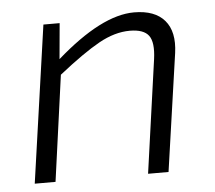

<svg xmlns="http://www.w3.org/2000/svg" viewBox="-42 -543 660 589"><g transform="rotate(-5 288.0 -248.5)"><path d="M161 -484 151 -374Q291 -497 391 -497Q455 -497 485 -462Q515 -427 506 -362L454 0H391L440 -349Q447 -400 431.5 -421Q416 -442 373 -442Q327 -442 277.5 -414.5Q228 -387 151 -326L106 0H42L111 -484Z"/></g></svg>

Font: Exo 2.0 Light
Style: Italic
Weight: 300
Italic angle: -8°
Designer: Natanael Gama
Version: Version 1.001;PS 001.001;hotconv 1.0.70;makeotf.lib2.5.58329